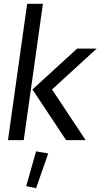

<svg xmlns="http://www.w3.org/2000/svg" viewBox="-20 -738 529 1011"><path d="M170 59 118 242 170 253 234 70ZM386 -482 151 -267 328 0H431L254 -267L489 -482ZM123 -718 22 0H105L206 -718Z"/></svg>

Font: Cantarell
Style: Oblique
Weight: 400
Italic angle: -8°
Designer: Dave Crossland
Version: Version 0.024